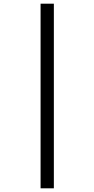

<svg xmlns="http://www.w3.org/2000/svg" viewBox="-20 -781 512 1041"><path d="M200 -761H272V240H200Z"/></svg>

Font: Noto Sans Display SemiCondensed
Style: Regular
Weight: 400
Width: 4
Version: Version 2.003